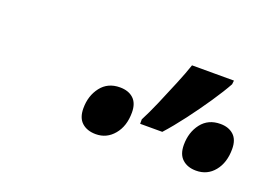

<svg xmlns="http://www.w3.org/2000/svg" viewBox="-47 -940 578 414"><g transform="rotate(20 242.0 -733.0)"><path d="M274.9 -681.2V-691.4Q284.7 -710 296.4 -737.1Q308.1 -764.2 319.3 -791.5Q330.6 -818.8 336.9 -837.9H433.1L432.1 -829.1Q421.4 -809.6 403.1 -782.5Q384.8 -755.4 364.3 -728.3Q343.8 -701.2 325.7 -681.2ZM192.4 -627.4Q172.4 -627.4 160.4 -638.2Q148.4 -648.9 148.4 -670.9Q148.4 -699.7 164.1 -720Q179.7 -740.2 207.5 -740.2Q227.1 -740.2 238.5 -729.7Q250 -719.2 250 -697.8Q250 -666.5 233.6 -647Q217.3 -627.4 192.4 -627.4ZM422.4 -627.4Q402.8 -627.4 390.9 -638.2Q378.9 -648.9 378.9 -670.9Q378.9 -699.7 394.5 -720Q410.2 -740.2 438 -740.2Q457 -740.2 468.5 -729.7Q480 -719.2 480 -697.8Q480 -666.5 464.1 -647Q448.2 -627.4 422.4 -627.4Z"/></g></svg>

Font: Open Sans SemiCondensed SemiBold
Style: Italic
Weight: 600
Width: 4
Italic angle: -12°
Designer: Monotype Design Team
Foundry: Monotype Imaging Inc.
Version: Version 3.000